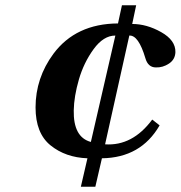

<svg xmlns="http://www.w3.org/2000/svg" viewBox="-20 -688 686 729"><path d="M115 -280Q115 -392 183 -484Q268 -598 428 -599L443 -668H497L482 -597Q537 -597 592 -566Q647 -535 646 -490Q645 -462 621.5 -446.5Q598 -431 572 -432Q542 -432 532 -467Q506 -555 471 -553L379 -140Q483 -133 558 -234L586 -212Q515 -89 367 -87L342 21H287L312 -87Q229 -90 172 -136Q115 -182 115 -280ZM260 -269Q258 -167 325 -149L418 -553Q373 -553 335.5 -501.5Q298 -450 279.5 -386Q261 -322 260 -269Z"/></svg>

Font: Lingua Franca
Style: Bold Italic
Weight: 700
Italic angle: -13°
Version: Version 1.19